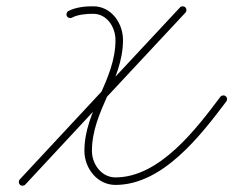

<svg xmlns="http://www.w3.org/2000/svg" viewBox="-20 -581 745 613"><path d="M193.6 -529.5C196.8 -523.7 204.1 -521.5 209.9 -524.7C228.2 -534.6 257.1 -537.3 277.5 -536.9C277.5 -536.9 277.6 -536.9 277.6 -536.9C277.7 -536.9 277.7 -536.9 277.7 -536.9C322.1 -536.9 348.7 -493.7 348.7 -453.1C348.7 -324.9 249.5 -228.8 249.5 -99.2C249.5 -43.8 290.5 9.4 348.7 9.4C499.9 9.4 620.9 -148.9 702.6 -257.3C706.6 -262.6 705.5 -270.1 700.2 -274.1C694.9 -278.1 687.4 -277 683.4 -271.7C607.5 -170.9 490.2 -14.6 348.7 -14.6C303.8 -14.6 273.5 -57.1 273.5 -99.2C273.5 -227.4 372.7 -323.5 372.7 -453.1C372.7 -507.1 335.5 -560.9 277.7 -560.9C277.7 -560.9 277.8 -560.9 277.8 -560.9C277.9 -560.9 277.9 -560.9 277.9 -560.9C253.2 -561.4 220.6 -557.7 198.5 -545.8C192.7 -542.6 190.5 -535.4 193.6 -529.5ZM554.5 -557.1C554.5 -557.1 554.5 -557.1 554.5 -557.1C383.7 -374.5 213.7 -191.1 43.2 -8.2C38.7 -3.3 39 4.3 43.8 8.8C48.7 13.3 56.3 13 60.8 8.2C231.2 -174.8 401.2 -358.2 572.1 -540.7C576.6 -545.5 576.3 -553.1 571.5 -557.7C566.7 -562.2 559.1 -561.9 554.5 -557.1Z"/></svg>

Font: FRB American Cursive Guidelines Light
Style: Italic
Weight: 300
Italic angle: -25°
Version: Version 2.0;Modular Font Editor K font №1